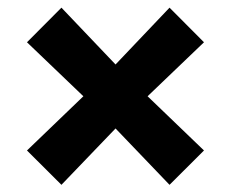

<svg xmlns="http://www.w3.org/2000/svg" viewBox="-20 -560 614 511"><path d="M287.5 -388.4 143.5 -539.6 51.8 -447.5 201.9 -303.8 51.8 -159.5 143.5 -68.1 287.5 -218.1 431.2 -68.1 522.9 -159.5 372.8 -303.8 522.9 -447.5 431.2 -539.6Z"/></svg>

Font: Overused Grotesk Light
Style: Regular
Weight: 300
Designer: RandomMaerks
Version: Version 0.005